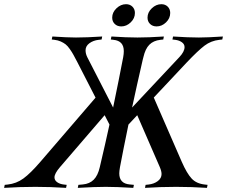

<svg xmlns="http://www.w3.org/2000/svg" viewBox="-59 -909 1099 929"><path d="M452.6 -4.9Q399.9 -4.9 317.4 0L320.3 -14.6L341.8 -16.6Q374.5 -19.5 394.5 -39.6Q414.6 -59.6 423.8 -100.1Q450.7 -213.9 470.7 -306.2L447.3 -351.6L231 -100.1Q204.6 -69.3 204.6 -50.8Q204.6 -36.6 217.8 -27.3Q231 -18.1 250.5 -16.1L263.7 -14.6L260.7 0Q187 -4.9 112.3 -4.9Q36.1 -4.9 -39.1 0L-36.1 -14.6L-22 -16.1Q20 -20.5 54.2 -45.4Q88.4 -70.3 136.7 -126.5L403.3 -436.5L316.4 -606Q303.7 -630.4 296.6 -643.3Q289.6 -656.2 278.8 -671.6Q268.1 -687 258.3 -694.6Q248.5 -702.1 234.9 -708.3Q221.2 -714.4 204.6 -716.3L191.4 -717.8L194.3 -732.4Q268.1 -727.5 308.6 -727.5Q360.4 -727.5 435.5 -732.4L432.6 -717.8L418.5 -716.3Q392.1 -713.4 373.5 -699.7Q355 -686 355 -665.5Q355 -648.9 363.3 -632.3L488.3 -388.7Q516.6 -524.9 537.1 -632.3Q540 -648.4 540 -661.6Q540 -711.4 490.2 -716.3L477.1 -717.8L480 -732.4Q553.7 -727.5 606 -727.5Q658.7 -727.5 733.9 -732.4L731 -717.8L716.8 -716.3Q683.1 -712.4 663.6 -692.6Q644 -672.9 634.8 -632.3Q634.3 -630.4 633.1 -625.7Q631.8 -621.1 631.3 -618.7Q601.6 -489.3 580.1 -388.7L808.6 -632.3Q834 -659.2 834 -681.2Q834 -695.3 821 -704.6Q808.1 -713.9 788.6 -716.3L775.4 -717.8L778.3 -732.4Q852.1 -727.5 903.3 -727.5Q944.3 -727.5 1019.5 -732.4L1016.6 -717.8L1002.4 -716.3Q961.9 -711.9 930.7 -688.2Q899.4 -664.6 843.8 -606L685.1 -437L820.3 -126.5Q845.2 -69.8 868.2 -45.2Q891.1 -20.5 932.1 -16.1L945.3 -14.6L942.4 0Q868.7 -4.9 793 -4.9Q717.8 -4.9 642.6 0L645.5 -14.6L659.7 -16.1Q686 -19 704.3 -32.7Q722.7 -46.4 722.7 -66.9Q722.7 -80.6 714.4 -100.1L605 -351.6L562.5 -306.2Q536.6 -180.7 521.5 -100.1Q518.1 -80.6 518.1 -70.3Q518.1 -21 568.4 -16.6L588.9 -14.6L585.9 0Q504.9 -4.9 452.6 -4.9ZM550.8 -888.7Q569.8 -888.7 581.8 -876.7Q593.8 -864.7 593.8 -846.2Q593.8 -820.3 573.5 -800.8Q553.2 -781.2 527.8 -781.2Q508.3 -781.2 496.1 -793.2Q483.9 -805.2 483.9 -823.7Q483.9 -849.1 504.6 -868.9Q525.4 -888.7 550.8 -888.7ZM721.7 -888.7Q740.7 -888.7 752.7 -876.7Q764.6 -864.7 764.6 -846.2Q764.6 -820.3 744.4 -800.8Q724.1 -781.2 698.7 -781.2Q679.2 -781.2 667 -793.2Q654.8 -805.2 654.8 -823.7Q654.8 -849.1 675.5 -868.9Q696.3 -888.7 721.7 -888.7Z"/></svg>

Font: Flanker
Style: Italic
Weight: 400
Italic angle: -12°
Designer: Flanker
Version: Version 2.027